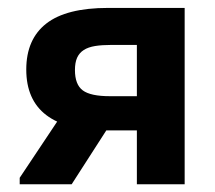

<svg xmlns="http://www.w3.org/2000/svg" viewBox="-20 -477 557 497"><path d="M334.3 0H458V-456.5H259.8Q151.5 -456.5 99.8 -416Q48 -375.5 48 -297Q48 -218.5 99.9 -179Q151.8 -139.5 255 -139.5H334.3ZM31 0H165.5L289.5 -192.8L173.7 -230.8L31 -16.8ZM264.5 -228Q214.5 -228 194.3 -243Q174 -258 174 -295.8Q174 -315 179.6 -327.6Q185.3 -340.2 196.9 -347.6Q208.5 -355 226.3 -357.9Q244 -360.7 268 -360.7H334.3V-228Z"/></svg>

Font: Tilda Sans VF
Style: Regular
Weight: 400
Designer: ParaType Ltd
Foundry: ParaType Ltd
Version: Version 1.010